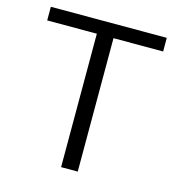

<svg xmlns="http://www.w3.org/2000/svg" viewBox="-105 -798 828 891"><g transform="rotate(15 308.5 -353.0)"><path d="M348.5 0H268.5V-641H30V-706.5H587V-641H348.5Z"/></g></svg>

Font: Acari Sans
Style: Regular
Weight: 400
Designer: Alfredo Marco Pradil and Stefan Peev (font) & Cristiano Sobral (main changes)
Foundry: Alfredo Marco Pradil and Stefan Peev (font) & Cristiano Sobral (main changes)
Version: Version 1.063; ttfautohint (v1.8.3)